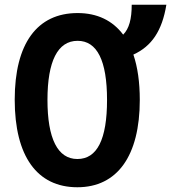

<svg xmlns="http://www.w3.org/2000/svg" viewBox="-20 -779 721 809"><path d="M681 -759H535C535 -699 524 -658 499 -633C454 -693 389 -724 307 -724C136 -724 42 -595 42 -359C42 -121 136 10 306 10C474 10 569 -122 569 -358C569 -432 560 -496 542 -549C619 -584 663 -649 681 -759ZM306 -109C223 -109 180 -195 180 -358C180 -521 223 -607 307 -607C389 -607 431 -524 431 -358C431 -191 389 -109 306 -109Z"/></svg>

Font: Kathrein 77 Bold Condensed
Style: Regular
Weight: 700
Width: 3
Designer: Lazydogs Typefoundry, based on Open Sans by Ascender Corporation
Foundry: Lazydogs Typefoundry
Version: Version 1.003;PS 001.003;hotconv 1.0.88;makeotf.lib2.5.64775